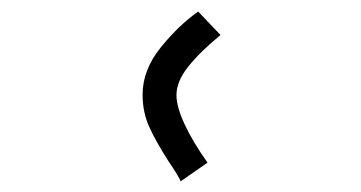

<svg xmlns="http://www.w3.org/2000/svg" viewBox="-20 -898 640 340"><path d="M279 -611.5Q256.5 -646.5 244.5 -672.8Q232.5 -699 232.5 -730.5Q232.5 -774 264.5 -813.8Q296.5 -853.5 331 -877.5L370.5 -836Q334.5 -806.5 313.5 -780.2Q292.5 -754 292.5 -729.5Q292.5 -709 307 -677.8Q321.5 -646.5 347.5 -610L300 -577Q294.5 -589 279 -611.5Z"/></svg>

Font: JuliaMono
Style: Regular
Weight: 400
Monospace: yes
Designer: cormullion
Foundry: corm
Version: Version 0.055; ttfautohint (v1.8.4)